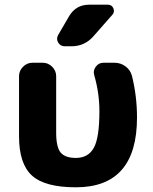

<svg xmlns="http://www.w3.org/2000/svg" viewBox="-20 -787 649 817"><path d="M303 10Q171 10 116 -40Q61 -90 61 -207V-463Q61 -486 78 -503Q95 -520 118 -520H162Q185 -520 202 -503Q219 -486 219 -463V-223Q219 -161 238 -138Q257 -115 303 -115Q355 -115 379 -157.5Q403 -200 403 -314Q403 -391 381 -467Q375 -486 387.5 -503Q400 -520 420 -520H467Q493 -520 513.5 -505Q534 -490 541 -466Q563 -379 563 -287Q563 10 303 10ZM359 -767H439Q456 -767 462.5 -751.5Q469 -736 458 -724L377 -632Q340 -590 283 -590H256Q237 -590 227.5 -606Q218 -622 228 -639L274 -718Q303 -767 359 -767Z"/></svg>

Font: Rounded Mplus 1c ExtraBold
Style: Regular
Weight: 800
Version: Version 1.059.20150529